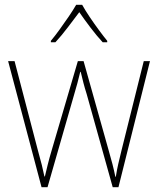

<svg xmlns="http://www.w3.org/2000/svg" viewBox="-20 -783 662 804"><path d="M343 -389Q335 -414 329.5 -435.5Q324 -457 318 -482H316Q310 -457 304 -434.5Q298 -412 291 -389L179 1H154L14 -527H41L138 -156Q149 -117 155 -92.5Q161 -68 166 -44H168Q173 -65 179.5 -92Q186 -119 198 -159L306 -527H330L434 -157Q444 -123 451 -95.5Q458 -68 463 -43H465Q470 -74 475 -95.5Q480 -117 489 -154L582 -527H608L476 1H452ZM324 -763Q336 -741 355.5 -712Q375 -683 395 -656Q415 -629 429 -612V-606H410Q385 -633 358.5 -668Q332 -703 312 -732Q291 -704 264 -668.5Q237 -633 212 -606H193V-612Q209 -631 229 -658.5Q249 -686 268 -714Q287 -742 299 -763Z"/></svg>

Font: Noto Sans Myanmar UI SemiCondensed Thin
Style: Regular
Weight: 100
Width: 4
Designer: Monotype Design Team
Foundry: Monotype Imaging Inc.
Version: Version 2.103; ttfautohint (v1.8.4.7-5d5b)